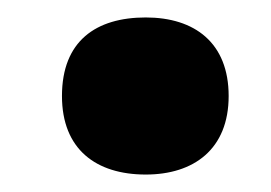

<svg xmlns="http://www.w3.org/2000/svg" viewBox="-20 -464 310 220"><path d="M51 -354C51 -293 90 -264 147 -264C202 -264 242 -293 242 -354C242 -415 203 -444 147 -444C90 -444 51 -417 51 -354Z"/></svg>

Font: Noto Sans Khmer Condensed ExtraBold
Style: Regular
Weight: 800
Width: 3
Designer: Danh Hong and the Monotype Design Team
Foundry: Monotype Imaging Inc.
Version: Version 2.004